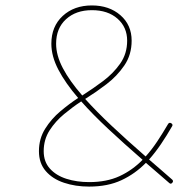

<svg xmlns="http://www.w3.org/2000/svg" viewBox="-20 -689 716 710"><path d="M124 -129.9Q124 -176.3 147 -212.9Q169.9 -249.5 203.4 -277.6Q236.8 -305.7 269 -326.7Q221.7 -381.8 195.8 -431.4Q169.9 -481 169.9 -527.3Q169.9 -591.3 211.9 -630.1Q253.9 -668.9 319.8 -668.9Q383.8 -668.9 425.3 -632.8Q466.8 -596.7 466.8 -538.6Q466.8 -486.3 439.7 -446.8Q412.6 -407.2 373.8 -377.7Q335 -348.1 299.8 -326.2Q297.4 -324.7 294.9 -323.2Q336.9 -276.4 393.3 -223.4Q449.7 -170.4 518.6 -110.4Q541 -135.3 561.3 -165.8Q581.5 -196.3 601.6 -230.5Q606 -237.8 613.8 -232.9Q620.6 -228 616.2 -221.7Q596.2 -187 575.2 -156Q554.2 -125 531.2 -99.1Q551.8 -81.5 573 -63Q594.2 -44.4 616.7 -24.9Q622.6 -19.5 617.2 -13.2Q611.8 -6.8 606 -12.2Q583.5 -31.7 562 -50.3Q540.5 -68.8 519.5 -86.9Q480 -46.4 429.2 -22.7Q378.4 1 309.6 1Q258.8 1 216.6 -13.2Q174.3 -27.3 149.2 -56.4Q124 -85.4 124 -129.9ZM187.5 -527.3Q187.5 -484.4 212.4 -437Q237.3 -389.6 284.2 -335.9Q286.6 -337.9 290 -339.8Q323.7 -361.3 361.1 -389.2Q398.4 -417 424.3 -453.6Q450.2 -490.2 450.2 -538.6Q450.2 -588.4 414.6 -619.9Q378.9 -651.4 319.8 -651.4Q260.7 -651.4 224.1 -617.9Q187.5 -584.5 187.5 -527.3ZM141.6 -129.9Q141.6 -90.8 164.6 -65.4Q187.5 -40 225.6 -27.8Q263.7 -15.6 309.6 -15.6Q374.5 -15.6 422.1 -37.6Q469.7 -59.6 507.3 -98.1Q437.5 -158.7 380.4 -212.2Q323.2 -265.6 280.3 -314Q249.5 -293.9 217.3 -267.3Q185.1 -240.7 163.3 -206.8Q141.6 -172.9 141.6 -129.9Z"/></svg>

Font: Mikhak-DS1-FD Thin
Style: Regular
Weight: 100
Designer: Amin Abedi
Version: Version 3.2